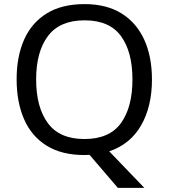

<svg xmlns="http://www.w3.org/2000/svg" viewBox="-20 -745 821 935"><path d="M720 -358Q720 -227 667.5 -135Q615 -43 512 -8L683 170H554L416 9Q410 9 403.5 9.5Q397 10 391 10Q280 10 206.5 -36Q133 -82 97 -165Q61 -248 61 -359Q61 -469 97 -551Q133 -633 206.5 -679Q280 -725 392 -725Q499 -725 572 -679.5Q645 -634 682.5 -551.5Q720 -469 720 -358ZM156 -358Q156 -223 213 -145.5Q270 -68 391 -68Q513 -68 569 -145.5Q625 -223 625 -358Q625 -493 569 -569.5Q513 -646 392 -646Q271 -646 213.5 -569.5Q156 -493 156 -358Z"/></svg>

Font: Noto Sans Medefaidrin
Style: Regular
Weight: 400
Designer: Dalton Maag Ltd
Foundry: Dalton Maag Ltd
Version: Version 1.002; ttfautohint (v1.8.4.7-5d5b)